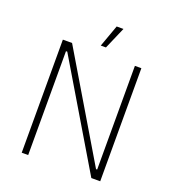

<svg xmlns="http://www.w3.org/2000/svg" viewBox="-155 -998 1010 1117"><g transform="rotate(20 350.0 -439.5)"><path d="M417 -879H375L326 -743H358ZM107 0H147V-643H155L538 0H593V-700H553V-58H546L164 -700H107Z"/></g></svg>

Font: Fixel Text ExtraLight
Style: Regular
Weight: 200
Width: 4
Designer: AlfaBravo + MacPaw
Foundry: Kyrylo Tkachov, Marchela Mozhyna, Serhii Makarenko, Maria Weinstein, Zakhar Kryvoshyya
Version: Version 1.211